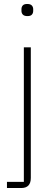

<svg xmlns="http://www.w3.org/2000/svg" viewBox="-20 -746 275 966"><path d="M100 -508H135V149Q135 200 87 200H15V169H100ZM118 -665Q102 -665 95 -672.5Q88 -680 88 -691V-700Q88 -711 94.5 -718.5Q101 -726 117 -726Q133 -726 140 -718.5Q147 -711 147 -700V-691Q147 -680 140.5 -672.5Q134 -665 118 -665Z"/></svg>

Font: IBM Plex Sans Hebrew ExtLt
Style: Regular
Weight: 200
Designer: Mike Abbink, Paul van der Laan, Pieter van Rosmalen, Yanek Iontef
Foundry: Bold Monday
Version: Version 1.3